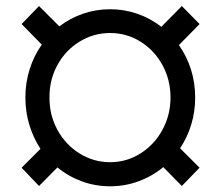

<svg xmlns="http://www.w3.org/2000/svg" viewBox="-20 -617 744 646"><path d="M173.3 -53.7 111.3 8.8 52.7 -52.7 116.2 -116.2Q91.8 -153.3 78.6 -197.3Q65.4 -241.2 65.4 -289.1Q65.4 -338.9 79.8 -384.3Q94.2 -429.7 120.6 -466.8L52.7 -536.1L111.3 -596.7L179.7 -528.3Q216.3 -556.2 259.5 -571Q302.7 -585.9 350.6 -585.9Q398.4 -585.9 442.4 -570.6Q486.3 -555.2 522.9 -526.9L591.8 -596.7L651.4 -536.1L582 -465.3Q608.4 -427.7 622.6 -383.1Q636.7 -338.4 636.7 -289.1Q636.7 -241.2 623.5 -198Q610.4 -154.8 585.9 -118.2L651.4 -52.7L591.8 8.8L529.3 -54.7Q492.2 -23.9 446.3 -7.1Q400.4 9.8 350.6 9.8Q300.8 9.8 255.4 -6.8Q210 -23.4 173.3 -53.7ZM553.7 -289.1Q553.7 -348.6 526.4 -398.4Q499 -448.2 452.4 -477.1Q405.8 -505.9 350.6 -505.9Q294.9 -505.9 247.8 -477.1Q200.7 -448.2 173.3 -398.4Q146 -348.6 146.5 -289.1Q146 -230 173.3 -179.9Q200.7 -129.9 247.8 -100.6Q294.9 -71.3 350.6 -71.3Q405.8 -71.3 452.4 -100.6Q499 -129.9 526.4 -179.9Q553.7 -230 553.7 -289.1Z"/></svg>

Font: Pretendard Std Medium
Style: Regular
Weight: 500
Designer: Base glyphs from Inter by Rasmus Andersson; Hangeul glyphs from Noto Sans CJK(Source Han Sans) by Jang Soo-young and Kan
Foundry: Kil Hyung-jin
Version: Version 1.309